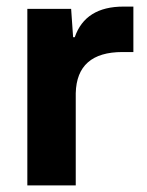

<svg xmlns="http://www.w3.org/2000/svg" viewBox="-20 -563 445 583"><path d="M63 0V-536H196L202 -450H207Q239 -543 355 -543H385V-405H352Q213 -405 210 -280V0Z"/></svg>

Font: Mona Sans
Style: Bold
Weight: 700
Designer: Deni Anggara
Foundry: GitHub
Version: Version 2.000;Glyphs 3.2.3 (3260)